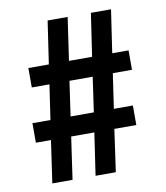

<svg xmlns="http://www.w3.org/2000/svg" viewBox="-79 -754 707 819"><g transform="rotate(-10 275.0 -344.0)"><path d="M81.5 0 107.9 -183.1H42.6V-267.7H120.6L142.8 -418.3H66.3V-502.4H155L182.5 -688H269.2L242.2 -502.4H342.4L369.9 -688H457.1L429.6 -502.4H500.3V-418.3H417.4L395.2 -267.7H477.6V-183.1H382.5L356.5 0H268.8L295.8 -183.1H195.5L169.1 0ZM207.8 -267.7H308.5L330.2 -418.3H229.5Z"/></g></svg>

Font: Saira Thin Condensed
Style: Regular
Weight: 100
Width: 3
Version: Version 1.101